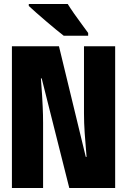

<svg xmlns="http://www.w3.org/2000/svg" viewBox="-20 -947 640 967"><path d="M40 0V-714H277L412 -157H416Q410 -225 406.5 -277Q403 -329 403 -376V-714H560V0H329L190 -552H186Q190 -501 192 -467Q194 -433 195 -410Q196 -387 196.5 -368Q197 -349 197 -328V0ZM301 -767Q285 -779 261 -799Q237 -819 211 -841Q185 -863 162 -883.5Q139 -904 125 -917V-927H321Q334 -906 353.5 -878Q373 -850 392.5 -824Q412 -798 424 -781V-767Z"/></svg>

Font: Noto Sans Mono Black
Style: Regular
Weight: 900
Designer: Monotype Design Team
Foundry: Monotype Imaging Inc.
Version: Version 2.014